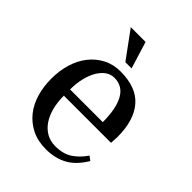

<svg xmlns="http://www.w3.org/2000/svg" viewBox="-192 -758 872 872"><g transform="rotate(45 244.0 -322.5)"><path d="M443 -220H140Q140 -179 149 -144Q158 -109 175.5 -83.5Q193 -58 218 -44Q243 -30 275 -30Q324 -30 356.5 -51Q389 -72 415 -110L435 -95Q401 -38 356.5 -14Q312 10 255 10Q202 10 163 -9.5Q124 -29 97.5 -62Q71 -95 58 -139.5Q45 -184 45 -235Q45 -286 58.5 -330.5Q72 -375 98 -408Q124 -441 161 -460.5Q198 -480 245 -480Q347 -480 396 -423Q445 -366 445 -260ZM350 -260Q350 -347 324 -393.5Q298 -440 245 -440Q222 -440 203 -426.5Q184 -413 170 -389Q156 -365 148 -332Q140 -299 140 -260ZM135 -655H230L270 -525H230Z"/></g></svg>

Font: Philosopher
Style: Regular
Weight: 400
Designer: Jovanny Lemonad
Foundry: Jovanny Lemonad
Version: Version 1.000